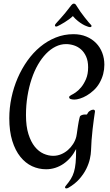

<svg xmlns="http://www.w3.org/2000/svg" viewBox="-20 -881 610 1068"><path d="M560.5 -521Q560.5 -495.1 554 -469.5Q547.4 -443.8 533.2 -418.9Q520 -396 501.2 -378.7Q482.4 -361.3 462.9 -349.9Q443.4 -338.4 425 -332.8Q406.7 -327.1 394 -327.1Q382.8 -327.1 373.8 -329.8Q364.7 -332.5 364.7 -340.3Q364.7 -343.8 367.4 -346.4Q370.1 -349.1 377.4 -353Q385.3 -356.4 400.6 -366.7Q416 -377 431.4 -395.5Q446.8 -414.1 458.5 -441.4Q470.2 -468.8 470.2 -506.8Q470.2 -541.5 459.2 -566.2Q448.2 -590.8 430.7 -606.2Q413.1 -621.6 391.1 -628.7Q369.1 -635.7 347.2 -635.7Q317.4 -635.7 289.3 -621.8Q261.2 -607.9 236.3 -582.3Q211.4 -556.6 190.9 -521Q170.4 -485.4 155.8 -441.4Q141.1 -397.5 132.8 -346.7Q124.5 -295.9 124.5 -240.7Q124.5 -178.2 138.2 -135Q151.9 -91.8 173.6 -64.9Q195.3 -38.1 222.4 -26.1Q249.5 -14.2 275.9 -14.2Q298.8 -14.2 319.8 -22.9Q340.8 -31.7 357.7 -46.4Q374.5 -61 386.7 -80.1Q398.9 -99.1 404.3 -120.1Q405.8 -126 407.2 -136.2Q408.7 -146.5 410.4 -158.4Q412.1 -170.4 414.1 -183.1Q416 -195.8 418.2 -206.8Q420.4 -217.8 422.4 -225.6Q424.3 -233.4 426.3 -235.8Q428.2 -237.8 432.1 -239.7Q435.5 -241.2 440.9 -242.7Q446.3 -244.1 454.6 -244.1Q456.5 -244.1 458.3 -243.9Q460 -243.7 461.9 -243.7Q462.9 -243.7 464.1 -245.1Q465.3 -246.6 466.3 -248.5Q467.8 -250.5 469.2 -253.9Q470.7 -256.8 473.9 -259.8Q477.1 -262.7 481.2 -265.1Q485.4 -267.6 489.7 -269.3Q494.1 -271 498 -271Q502.4 -271 505.4 -268.8Q508.3 -266.6 508.3 -261.2Q508.3 -259.8 508.1 -258.1Q507.8 -256.3 507.3 -253.9Q505.4 -242.2 502 -217.3Q498.5 -192.4 495.1 -162.4Q491.7 -132.3 489.3 -100.6Q486.8 -68.8 486.3 -43Q485.8 -23.9 480 2.7Q474.1 29.3 460 58.1Q445.8 86.9 421.4 114.7Q397 142.6 359.4 164.1Q353.5 167 349.1 167Q341.8 167 341.8 160.6Q341.8 158.2 343.3 156Q344.7 153.8 347.2 150.9Q363.3 131.8 374 114.5Q384.8 97.2 391.4 75.4Q397.9 53.7 400.6 25.1Q403.3 -3.4 403.3 -44.9V-51.8Q390.1 -25.9 372.3 -5.1Q354.5 15.6 333 30.3Q311.5 44.9 287.1 52.7Q262.7 60.5 236.3 60.5Q195.3 60.5 158.4 43.5Q121.6 26.4 93.3 -8.8Q64.9 -43.9 48.3 -97.4Q31.7 -150.9 31.7 -223.6Q31.7 -280.8 43.7 -337.6Q55.7 -394.5 78.1 -446.5Q100.6 -498.5 132.3 -543.2Q164.1 -587.9 203.6 -620.6Q243.2 -653.3 289.8 -672.1Q336.4 -690.9 388.7 -690.9Q428.2 -690.9 460 -677.7Q491.7 -664.6 514.2 -641.6Q536.6 -618.7 548.6 -587.6Q560.5 -556.6 560.5 -521ZM484.9 -744.1Q489.3 -739.7 489.3 -736.8Q489.3 -733.9 486.8 -731.9Q484.4 -730 480.5 -730Q476.6 -730 471.2 -731.9Q467.3 -733.4 458.7 -736.6Q450.2 -739.7 438.5 -746.6Q426.8 -753.4 413.1 -764.2Q399.4 -774.9 385.3 -791.5Q376.5 -782.7 364 -773.7Q351.6 -764.6 339.4 -757.1Q327.1 -749.5 316.4 -743.7Q305.7 -737.8 300.3 -735.4Q295.9 -733.4 292.5 -733.4Q285.6 -733.4 285.6 -739.7Q285.6 -743.7 290.5 -749.5Q294.4 -754.4 301.3 -761.7Q308.1 -769 318.6 -780.8Q329.1 -792.5 343.5 -809.8Q357.9 -827.1 377 -852.5Q383.8 -860.8 390.6 -860.8Q395.5 -860.8 398.9 -857.9Q402.3 -855 406.2 -848.1Q415.5 -832.5 427.7 -815.4Q439.9 -798.3 451.7 -783.4Q463.4 -768.6 472.4 -757.8Q481.4 -747.1 484.9 -744.1Z"/></svg>

Font: Engagement
Style: Regular
Weight: 400
Designer: Astigmatic (AOETI)
Foundry: Astigmatic (AOETI)
Version: Version 1.000